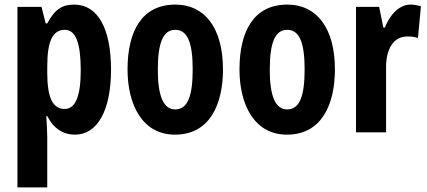

<svg xmlns="http://www.w3.org/2000/svg" viewBox="-20 -577 1863 837"><path d="M303 -557C254 -557 220 -539 186 -475H179L161 -547H56V240H186V21C186 1 184 -30 182 -71H186C214 -16 256 10 307 10C405 10 464 -96 464 -273C464 -454 406 -557 303 -557ZM263 -447C310 -447 332 -389 332 -271C332 -158 309 -102 262 -102C210 -102 186 -151 186 -260V-287C186 -399 210 -447 263 -447Z M952 -274C952 -457 871 -557 745 -557C598 -557 536 -441 536 -274C536 -120 601 10 743 10C895 10 952 -123 952 -274ZM668 -273C668 -391 691 -447 744 -447C798 -447 820 -390 820 -274C820 -158 798 -100 744 -100C692 -100 668 -159 668 -273Z M1440 -274C1440 -457 1359 -557 1233 -557C1086 -557 1024 -441 1024 -274C1024 -120 1089 10 1231 10C1383 10 1440 -123 1440 -274ZM1156 -273C1156 -391 1179 -447 1232 -447C1286 -447 1308 -390 1308 -274C1308 -158 1286 -100 1232 -100C1180 -100 1156 -159 1156 -273Z M1770 -557C1718 -557 1678 -509 1658 -457H1651L1633 -547H1532V0H1663V-279C1662 -364 1695 -418 1756 -418C1775 -418 1790 -416 1802 -411L1815 -550C1796 -555 1783 -557 1770 -557Z"/></svg>

Font: Noto Sans Lao Looped ExtraCondensed
Style: Bold
Weight: 700
Width: 2
Designer: Mark Frömberg, Ben Mitchell
Foundry: The Fontpad Ltd
Version: Version 1.002